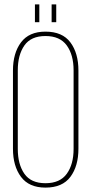

<svg xmlns="http://www.w3.org/2000/svg" viewBox="-20 -849 416 874"><path d="M139 -829H159V-748H139ZM215 -829H236V-748H215ZM187 -705Q264 -705 300.5 -656Q337 -607 337 -528V-172Q337 -93 300.5 -44Q264 5 187 5Q112 5 75.5 -44Q39 -93 39 -172V-528Q39 -607 75.5 -656Q112 -705 187 -705ZM61 -529V-171Q61 -101 91 -58Q121 -15 187 -15Q253 -15 284 -58Q315 -101 315 -171V-529Q315 -599 284 -642Q253 -685 187 -685Q121 -685 91 -642Q61 -599 61 -529Z"/></svg>

Font: Bebas Neue Light
Style: Regular
Weight: 300
Designer: Ryoichi Tsunekawa
Foundry: Ryoichi Tsunekawa
Version: Version 1.003;PS 001.003;hotconv 1.0.70;makeotf.lib2.5.58329